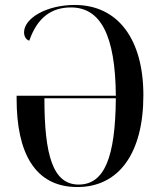

<svg xmlns="http://www.w3.org/2000/svg" viewBox="-20 -744 647 774"><path d="M292 10C459 10 558 -126 558 -360C558 -584 457 -724 281 -724C167 -724 77 -670 77 -614C77 -597 85 -584 98 -580C131 -675 189 -714 266 -714C385 -714 445 -603 447 -358H47V-345C47 -130 119 10 292 10ZM297 0C193 0 159 -119 159 -348H447C445 -109 401 0 297 0Z"/></svg>

Font: Noto Serif Display Condensed Medium
Style: Regular
Weight: 500
Width: 3
Designer: Monotype Design Team
Foundry: Monotype Imaging Inc.
Version: Version 2.009